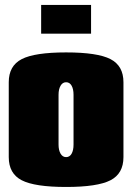

<svg xmlns="http://www.w3.org/2000/svg" viewBox="-20 -740 530 770"><path d="M145 -605V-720.2H345.2V-605ZM475.1 -410.2V-109.9Q475.1 -43.9 423.1 -17.1Q371.1 9.8 245.1 9.8Q119.1 9.8 67.1 -17.1Q15.1 -43.9 15.1 -109.9V-410.2Q15.1 -476.1 67.1 -502.9Q119.1 -529.8 245.1 -529.8Q371.1 -529.8 423.1 -502.9Q475.1 -476.1 475.1 -410.2ZM214.8 -359.9V-160.2Q214.8 -137.7 222.9 -123.8Q231 -109.9 245.1 -109.9Q259.3 -109.9 267.1 -123.5Q274.9 -137.2 274.9 -160.2V-359.9Q274.9 -382.8 267.1 -396.5Q259.3 -410.2 245.1 -410.2Q231 -410.2 222.9 -396.2Q214.8 -382.3 214.8 -359.9Z"/></svg>

Font: Mikodacs
Style: Regular
Weight: 400
Designer: gluk (gluksza@wp.pl)
Foundry: gluk (gluksza@wp.pl)
Version: Version 0.28